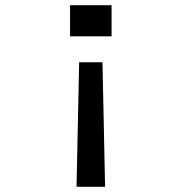

<svg xmlns="http://www.w3.org/2000/svg" viewBox="-20 -546 700 740"><path d="M375 -306H285L275 174H385ZM250 -406H410V-526H250Z"/></svg>

Font: Uncut Plan8
Style: Regular
Weight: 400
Designer: Kasper Nordkvist
Foundry: UNCUT.wtf
Version: Version 1.002;Glyphs 3.1.2 (3151)